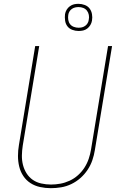

<svg xmlns="http://www.w3.org/2000/svg" viewBox="-20 -976 640 1004"><path d="M246 8Q217 8 189.5 2Q162 -4 139.5 -18.5Q117 -33 102 -55.5Q87 -78 80.5 -105Q74 -132 74 -160.5Q74 -189 79 -218L164 -735H185L99 -215Q95 -189 94.5 -163.5Q94 -138 100 -114Q106 -90 119 -69.5Q132 -49 151.5 -35.5Q171 -22 196 -16.5Q221 -11 247 -11Q271 -11 295.5 -15.5Q320 -20 344 -31Q368 -42 388 -60Q408 -78 422 -100Q436 -122 444 -146Q452 -170 456 -194L545 -735H566L476 -191Q472 -165 463 -138.5Q454 -112 438 -88Q422 -64 400.5 -45Q379 -26 353 -13.5Q327 -1 299.5 3.5Q272 8 246 8ZM391 -814Q374 -814 358 -820Q342 -826 332.5 -838.5Q323 -851 320.5 -868Q318 -885 320 -902Q322 -914 328.5 -925Q335 -936 345.5 -943.5Q356 -951 367 -953.5Q378 -956 390 -956Q407 -956 423 -950Q439 -944 448.5 -931.5Q458 -919 461 -902Q464 -885 461 -868Q459 -856 452.5 -845Q446 -834 436 -826.5Q426 -819 414.5 -816.5Q403 -814 391 -814ZM391 -831Q400 -831 408.5 -833Q417 -835 425 -840.5Q433 -846 438 -854.5Q443 -863 444 -872Q447 -885 444.5 -898Q442 -911 434.5 -920.5Q427 -930 415.5 -934.5Q404 -939 391 -939Q382 -939 373 -937Q364 -935 356 -929.5Q348 -924 343 -915.5Q338 -907 337 -898Q335 -885 337 -872Q339 -859 346.5 -849.5Q354 -840 366 -835.5Q378 -831 391 -831Z"/></svg>

Font: Iosevka Aile Thin Oblique
Style: Regular
Weight: 100
Italic angle: -9°
Designer: Belleve Invis
Foundry: Belleve Invis
Version: Version 31.1.0; ttfautohint (v1.8.4)